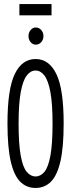

<svg xmlns="http://www.w3.org/2000/svg" viewBox="-20 -919 353 950"><path d="M156 11Q111 11 80 -20Q49 -51 33 -121Q17 -191 17 -308Q17 -478 53 -552.5Q89 -627 156 -627Q223 -627 259 -552.5Q295 -478 295 -308Q295 -191 279 -121Q263 -51 232 -20Q201 11 156 11ZM156 -46Q181 -46 200 -69Q219 -92 229.5 -149Q240 -206 240 -308Q240 -405 229.5 -462.5Q219 -520 200 -545Q181 -570 156 -570Q131 -570 112 -545Q93 -520 82.5 -462.5Q72 -405 72 -308Q72 -206 82.5 -149Q93 -92 112 -69Q131 -46 156 -46ZM157 -698Q142 -698 131.5 -710.5Q121 -723 121 -740Q121 -758 131.5 -770.5Q142 -783 157 -783Q173 -783 184 -770.5Q195 -758 195 -740Q195 -723 184 -710.5Q173 -698 157 -698ZM76 -843V-899H235V-843Z"/></svg>

Font: Inconsolata ExtraCondensed Thin
Style: Regular
Weight: 100
Width: 2
Monospace: yes
Designer: Raph Levien, Cyreal, Brenton Simpson
Foundry: Raph Levien, Cyreal, Google
Version: Version 3.100; ttfautohint (v1.8.4.7-5d5b)